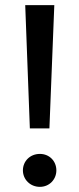

<svg xmlns="http://www.w3.org/2000/svg" viewBox="-20 -720 308 746"><path d="M96 -221H172L191 -700H78ZM135 6C172 6 199 -23 199 -58C199 -94 172 -122 135 -122C97 -122 69 -94 69 -58C69 -23 97 6 135 6Z"/></svg>

Font: Chess Sans Medium
Style: Regular
Weight: 500
Designer: Wolf Bōese
Foundry: Wolf Bōese
Version: Version 7.223;Glyphs 3.3 (3306)